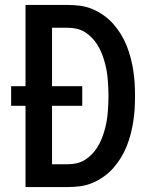

<svg xmlns="http://www.w3.org/2000/svg" viewBox="-20 -755 640 775"><path d="M83 0V-328H25V-407H83V-735H254Q280 -735 305.5 -731.5Q331 -728 355 -717.5Q379 -707 400 -692Q421 -677 438 -657.5Q455 -638 468.5 -616Q482 -594 491.5 -570Q501 -546 507.5 -521Q514 -496 518 -470.5Q522 -445 523.5 -419Q525 -393 525 -368Q525 -342 523.5 -316Q522 -290 518 -264.5Q514 -239 507.5 -214Q501 -189 491.5 -165Q482 -141 468.5 -119Q455 -97 438 -77.5Q421 -58 400 -43Q379 -28 355 -17.5Q331 -7 305.5 -3.5Q280 0 254 0ZM190 -92H254Q272 -92 289.5 -96Q307 -100 322.5 -109.5Q338 -119 350.5 -132Q363 -145 372.5 -160Q382 -175 389 -191.5Q396 -208 401 -225.5Q406 -243 409.5 -260.5Q413 -278 414.5 -296Q416 -314 417 -332Q418 -350 418 -368Q418 -385 417 -403Q416 -421 414.5 -439Q413 -457 409.5 -474.5Q406 -492 401 -509.5Q396 -527 389 -543.5Q382 -560 372.5 -575Q363 -590 350.5 -603Q338 -616 322.5 -625.5Q307 -635 289.5 -639Q272 -643 254 -643H190V-407H312V-328H190Z"/></svg>

Font: Iosevka SS04 Semibold Extended
Style: Regular
Weight: 600
Width: 7
Monospace: yes
Designer: Belleve Invis
Foundry: Belleve Invis
Version: Version 19.0.0; ttfautohint (v1.8.4)